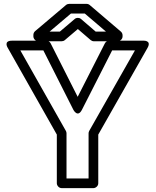

<svg xmlns="http://www.w3.org/2000/svg" viewBox="-20 -946 803 991"><path d="M403.1 -379.7 558.9 -686H676.6L440.5 -270.4C438.3 -266.6 437.2 -262.2 437.2 -258V-25H323.3V-258C323.3 -262.3 322.1 -266.7 320.1 -270.3L84.9 -686H203.7L358.5 -379.7C358.5 -379.7 380.8 -335.9 403.1 -379.7ZM380.9 -446.3 241.4 -722.3C237.4 -730.2 228.6 -736 219.1 -736H42C-4.5 -736 20.2 -698.7 20.2 -698.7L273.3 -251.4V0C273.3 10.7 283.2 25 298.3 25H462.2C472.9 25 487.2 15.1 487.2 0V-251.4L741.3 -698.6C764.3 -739.2 719.6 -736 719.6 -736H543.6C534.8 -736 525.6 -730.8 521.3 -722.3ZM526.8 -783H473.7L398.2 -847.9C388.8 -856.1 374.5 -855.5 365.7 -848.1L289.1 -783H236.1L346 -876H417.8ZM612.6 -764C612.6 -770.9 609.4 -778.3 603.8 -783L443.2 -920C439 -923.7 432.9 -926 427 -926H336.8C331.3 -926 325.2 -923.9 320.6 -920.1L161.1 -785.1C155.9 -780.6 152.3 -773.4 152.3 -766V-758C152.3 -747.3 162.2 -733 177.3 -733H298.3C303.9 -733 310 -735.1 314.5 -738.9L381.8 -796.1L448.1 -739.1C452.4 -735.4 458.4 -733 464.4 -733H587.6C598.3 -733 612.6 -742.9 612.6 -758Z"/></svg>

Font: Asimov
Style: WidOu
Weight: 500
Designer: Google
Version: Version 2.000980; 2014